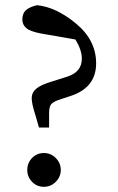

<svg xmlns="http://www.w3.org/2000/svg" viewBox="-20 -704 456 739"><path d="M103.5 -96Q122 -115 149 -115Q176 -115 195 -95.5Q214 -76 214 -50Q214 -24 195 -4.5Q176 15 149 15Q122 15 103.5 -4Q85 -23 85 -50Q85 -77 103.5 -96ZM270 -552 138 -575Q96 -583 81 -596Q66 -609 66 -629Q66 -652 79.5 -664.5Q93 -677 122 -684Q196 -677 273 -613Q350 -549 350 -460Q350 -366 250 -334L216 -323Q185 -313 177 -303Q169 -293 169 -268V-213H130L118 -255Q102 -304 102 -326Q102 -348 120 -363Q138 -378 182 -391L239 -409Q295 -427 295 -478Q295 -512 270 -552Z"/></svg>

Font: TypoPRO Source Serif Pro
Style: Regular
Weight: 400
Designer: Frank Grießhammer
Foundry: Adobe Systems Incorporated
Version: Version 1.017;PS 1.0;hotconv 1.0.79;makeotf.lib2.5.61930